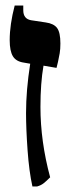

<svg xmlns="http://www.w3.org/2000/svg" viewBox="-20 -667 245 693"><path d="M137 -430Q126 -367 126 -281Q126 -157 161 -27Q147 -13 137.5 -5.5Q128 2 114 6H97Q85 -48 79.5 -125Q74 -202 74 -259Q74 -341 89 -437L66 -441Q38 -445 26.5 -464Q15 -483 15 -522Q15 -578 33 -647H64V-630Q64 -599 92 -594L145 -586Q174 -582 186 -566Q198 -550 198 -510Q198 -490 195.5 -475Q193 -460 189.5 -444.5Q186 -429 184 -422Z"/></svg>

Font: Noto Serif Hebrew CondExtraBold
Style: Regular
Weight: 800
Width: 3
Designer: Monotype Design Team
Foundry: Monotype Imaging Inc.
Version: Version 1.000